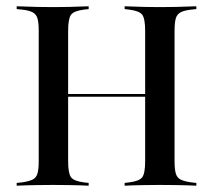

<svg xmlns="http://www.w3.org/2000/svg" viewBox="-20 -591 679 611"><path d="M103.2 -369.4V-492.7Q103.2 -519.4 99.2 -532.7Q95.2 -546 83.5 -552Q71.8 -558.1 49.2 -560.5L33.1 -562.1V-571Q44.4 -571 60.5 -570.2Q76.6 -569.4 97.2 -569Q117.7 -568.5 140.3 -568.5H149.2H158.9Q181.5 -568.5 200.8 -569Q220.2 -569.4 235.9 -570.2Q251.6 -571 262.1 -571V-562.1L247.6 -560.5Q215.3 -556.5 206 -544Q196.8 -531.5 196.8 -492.7V-369.4ZM441.9 -201.6V-492.7Q441.9 -531.5 432.7 -544Q423.4 -556.5 390.3 -560.5L376.6 -562.1V-571Q387.1 -571 402.8 -570.2Q418.5 -569.4 438.3 -569Q458.1 -568.5 479.8 -568.5H488.7H497.6Q521.8 -568.5 541.9 -569Q562.1 -569.4 578.2 -570.2Q594.4 -571 604.8 -571V-562.1L589.5 -560.5Q566.9 -558.1 555.2 -552Q543.5 -546 539.5 -532.7Q535.5 -519.4 535.5 -492.7V-201.6ZM140.3 -2.4Q117.7 -2.4 97.2 -2Q76.6 -1.6 60.5 -1.2Q44.4 -0.8 33.1 0V-8.9L49.2 -10.5Q71.8 -13.7 83.5 -19.4Q95.2 -25 99.2 -38.7Q103.2 -52.4 103.2 -78.2V-369.4H196.8V-78.2Q196.8 -39.5 206 -27Q215.3 -14.5 247.6 -10.5L262.1 -8.9V0Q251.6 -0.8 235.9 -1.2Q220.2 -1.6 200.8 -2Q181.5 -2.4 158.1 -2.4H149.2ZM159.7 -283.1V-291.9H478.2V-283.1ZM479.8 -2.4Q458.1 -2.4 438.3 -2Q418.5 -1.6 402.8 -1.2Q387.1 -0.8 376.6 0V-8.9L390.3 -10.5Q423.4 -14.5 432.7 -27Q441.9 -39.5 441.9 -78.2V-201.6H535.5V-78.2Q535.5 -52.4 539.5 -38.7Q543.5 -25 555.2 -19.4Q566.9 -13.7 589.5 -10.5L604.8 -8.9V0Q594.4 -0.8 578.2 -1.2Q562.1 -1.6 541.9 -2Q521.8 -2.4 497.6 -2.4H488.7Z"/></svg>

Font: Playfair 144pt SemiCondensed Medium
Style: Regular
Weight: 500
Width: 4
Designer: Claus Eggers Sørensen
Foundry: Claus Eggers Sørensen
Version: Version 2.203